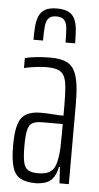

<svg xmlns="http://www.w3.org/2000/svg" viewBox="-53 -758 412 799"><g transform="rotate(5 153.0 -358.0)"><path d="M127 8Q89 8 65 -4Q41 -16 30.5 -48Q20 -80 20 -140Q20 -196 29.5 -227.5Q39 -259 62 -272.5Q85 -286 123 -286Q133 -286 145.5 -285.5Q158 -285 171.5 -284Q185 -283 197 -282.5Q209 -282 218 -282V-328Q218 -375 215 -404.5Q212 -434 203 -449.5Q194 -465 176.5 -471Q159 -477 130 -477Q113 -477 95.5 -475Q78 -473 62.5 -470.5Q47 -468 37 -465V-507Q53 -511 80.5 -514.5Q108 -518 141 -518Q170 -518 191 -513Q212 -508 226 -496.5Q240 -485 248.5 -464Q257 -443 261 -411.5Q265 -380 265 -335V0H226L222 -68H218Q211 -34 196.5 -18Q182 -2 163.5 3Q145 8 127 8ZM133 -34Q149 -34 164.5 -37.5Q180 -41 192 -53Q204 -65 210 -91Q216 -119 217 -146Q218 -173 218 -207V-247H133Q107 -247 92.5 -239.5Q78 -232 72.5 -209.5Q67 -187 67 -141Q67 -99 72 -75.5Q77 -52 91.5 -43Q106 -34 133 -34ZM153 -724Q185 -724 202.5 -714Q220 -704 228 -685.5Q236 -667 238 -642Q240 -617 240 -586H200Q200 -621 198 -644.5Q196 -668 186 -679.5Q176 -691 153 -691Q130 -691 120 -679Q110 -667 108 -644Q106 -621 106 -586H66Q66 -617 68 -642Q70 -667 78 -685.5Q86 -704 103.5 -714Q121 -724 153 -724Z"/></g></svg>

Font: Saira UltraCondensed Light
Style: Regular
Weight: 300
Width: 1
Designer: Hector Gatti with collaboration of the Omnibus-Type team
Foundry: Omnibus-Type
Version: Version 1.101